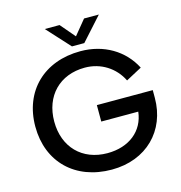

<svg xmlns="http://www.w3.org/2000/svg" viewBox="-127 -1004 1066 1128"><g transform="rotate(-15 406.0 -440.0)"><path d="M427 -279H652C639 -164 547 -90 415 -90C262 -90 160 -194 160 -350C160 -506 262 -610 415 -610C512 -610 595 -557 636 -473L733 -525C674 -640 557 -710 415 -710C193 -710 45 -566 45 -350C45 -134 193 10 415 10C626 10 767 -133 767 -332V-379H427ZM450 -750 576 -890H486L413 -801L337 -890H247L375 -750Z"/></g></svg>

Font: Gully Medium
Style: Regular
Weight: 500
Designer: jaikishan Patel
Foundry: MagicType
Version: Version 1.000;Glyphs 3.2 (3242)